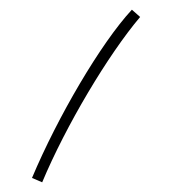

<svg xmlns="http://www.w3.org/2000/svg" viewBox="-20 -179 402 396"><path d="M67 197C116 80 203 -66 269 -144L252 -159C188 -90 99 62 46 188Z"/></svg>

Font: Noto Sans Arabic UI SmCn Th
Style: Regular
Weight: 100
Width: 4
Designer: Monotype Design Team, Nadine Chahine and Nizar Qandah
Foundry: Monotype Imaging Inc.
Version: Version 2.010